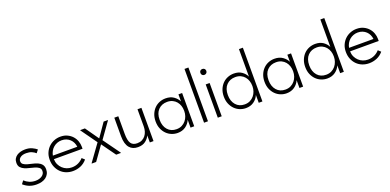

<svg xmlns="http://www.w3.org/2000/svg" viewBox="-3 -1519 4774 2349"><g transform="rotate(-20 2383.5 -345.0)"><path d="M194 10Q141 10 99 -7Q57 -24 24 -54L54 -94Q81 -68 117.5 -52.5Q154 -37 197 -37Q247 -37 281 -60.5Q315 -84 315 -122Q315 -151 295.5 -166.5Q276 -182 246 -191.5Q216 -201 182 -208.5Q148 -216 118 -228.5Q88 -241 68.5 -262.5Q49 -284 49 -323Q49 -354 62 -376.5Q75 -399 97 -413.5Q119 -428 147 -435Q175 -442 205 -442Q256 -442 292.5 -425Q329 -408 353 -388L323 -349Q303 -368 272.5 -381Q242 -394 201 -394Q153 -394 126 -374.5Q99 -355 99 -326Q99 -299 118.5 -285Q138 -271 168 -262Q198 -253 232 -246Q266 -239 296 -226Q326 -213 345.5 -189.5Q365 -166 365 -126Q365 -93 352 -67.5Q339 -42 316 -24.5Q293 -7 261.5 1.5Q230 10 194 10Z M668 8Q621 8 580.5 -8Q540 -24 510 -54Q480 -84 462.5 -126Q445 -168 445 -220Q445 -272 463.5 -313Q482 -354 512.5 -382.5Q543 -411 582 -426Q621 -441 663 -441Q714 -441 752.5 -422.5Q791 -404 817 -375Q843 -346 856 -309.5Q869 -273 869 -236V-209H496Q497 -170 511.5 -139Q526 -108 550 -85.5Q574 -63 604.5 -51Q635 -39 670 -39Q717 -39 755 -57.5Q793 -76 819 -106L853 -75Q817 -32 769 -12Q721 8 668 8ZM662 -394Q632 -394 605 -384Q578 -374 556 -355.5Q534 -337 519.5 -311Q505 -285 499 -254H817Q814 -283 802 -308.5Q790 -334 770 -353Q750 -372 723 -383Q696 -394 662 -394Z M913 -5 1069 -221 920 -429V-433H981L1104 -258L1225 -433H1280V-429L1134 -224L1292 -5V0H1231L1100 -182L970 0H913Z M1515 5Q1481 5 1453.5 -6Q1426 -17 1406 -40.5Q1386 -64 1375 -101Q1364 -138 1364 -191V-433H1416V-203Q1416 -118 1440.5 -80.5Q1465 -43 1522 -43Q1558 -43 1585 -56.5Q1612 -70 1630 -93Q1648 -116 1657 -146Q1666 -176 1666 -210V-433H1717V0H1669V-92Q1652 -53 1614 -24Q1576 5 1515 5Z M2031 8Q1991 8 1953.5 -7Q1916 -22 1887 -51Q1858 -80 1840.5 -121.5Q1823 -163 1823 -217Q1823 -269 1840 -310.5Q1857 -352 1885.5 -381Q1914 -410 1952 -425.5Q1990 -441 2033 -441Q2095 -441 2137 -411.5Q2179 -382 2199 -341V-433H2247V0H2199V-102Q2179 -54 2135.5 -23Q2092 8 2031 8ZM2033 -40Q2073 -40 2103.5 -55.5Q2134 -71 2154.5 -96Q2175 -121 2185.5 -152Q2196 -183 2196 -213V-224Q2196 -256 2186 -286.5Q2176 -317 2156 -341Q2136 -365 2106 -379.5Q2076 -394 2036 -394Q1965 -394 1920.5 -348Q1876 -302 1876 -218Q1876 -138 1918.5 -89Q1961 -40 2033 -40Z M2375 -700H2426V0H2375Z M2554 -433H2605V0H2554ZM2579 -548Q2562 -548 2551.5 -559Q2541 -570 2541 -587Q2541 -604 2551.5 -614.5Q2562 -625 2579 -625Q2596 -625 2607 -614.5Q2618 -604 2618 -587Q2618 -570 2607 -559Q2596 -548 2579 -548Z M2919 8Q2879 8 2841.5 -7Q2804 -22 2775 -51Q2746 -80 2728.5 -121.5Q2711 -163 2711 -217Q2711 -269 2728 -310.5Q2745 -352 2773.5 -381Q2802 -410 2840 -425.5Q2878 -441 2921 -441Q2983 -441 3024 -412Q3065 -383 3084 -342V-700H3135V0H3087V-102Q3067 -54 3023.5 -23Q2980 8 2919 8ZM2921 -40Q2961 -40 2991.5 -55.5Q3022 -71 3042.5 -96Q3063 -121 3073.5 -152Q3084 -183 3084 -213V-224Q3084 -256 3074 -286.5Q3064 -317 3044 -341Q3024 -365 2994 -379.5Q2964 -394 2924 -394Q2853 -394 2808.5 -348Q2764 -302 2764 -218Q2764 -138 2806.5 -89Q2849 -40 2921 -40Z M3449 8Q3409 8 3371.5 -7Q3334 -22 3305 -51Q3276 -80 3258.5 -121.5Q3241 -163 3241 -217Q3241 -269 3258 -310.5Q3275 -352 3303.5 -381Q3332 -410 3370 -425.5Q3408 -441 3451 -441Q3513 -441 3555 -411.5Q3597 -382 3617 -341V-433H3665V0H3617V-102Q3597 -54 3553.5 -23Q3510 8 3449 8ZM3451 -40Q3491 -40 3521.5 -55.5Q3552 -71 3572.5 -96Q3593 -121 3603.5 -152Q3614 -183 3614 -213V-224Q3614 -256 3604 -286.5Q3594 -317 3574 -341Q3554 -365 3524 -379.5Q3494 -394 3454 -394Q3383 -394 3338.5 -348Q3294 -302 3294 -218Q3294 -138 3336.5 -89Q3379 -40 3451 -40Z M3979 8Q3939 8 3901.5 -7Q3864 -22 3835 -51Q3806 -80 3788.5 -121.5Q3771 -163 3771 -217Q3771 -269 3788 -310.5Q3805 -352 3833.5 -381Q3862 -410 3900 -425.5Q3938 -441 3981 -441Q4043 -441 4084 -412Q4125 -383 4144 -342V-700H4195V0H4147V-102Q4127 -54 4083.5 -23Q4040 8 3979 8ZM3981 -40Q4021 -40 4051.5 -55.5Q4082 -71 4102.5 -96Q4123 -121 4133.5 -152Q4144 -183 4144 -213V-224Q4144 -256 4134 -286.5Q4124 -317 4104 -341Q4084 -365 4054 -379.5Q4024 -394 3984 -394Q3913 -394 3868.5 -348Q3824 -302 3824 -218Q3824 -138 3866.5 -89Q3909 -40 3981 -40Z M4524 8Q4477 8 4436.5 -8Q4396 -24 4366 -54Q4336 -84 4318.5 -126Q4301 -168 4301 -220Q4301 -272 4319.5 -313Q4338 -354 4368.5 -382.5Q4399 -411 4438 -426Q4477 -441 4519 -441Q4570 -441 4608.5 -422.5Q4647 -404 4673 -375Q4699 -346 4712 -309.5Q4725 -273 4725 -236V-209H4352Q4353 -170 4367.5 -139Q4382 -108 4406 -85.5Q4430 -63 4460.5 -51Q4491 -39 4526 -39Q4573 -39 4611 -57.5Q4649 -76 4675 -106L4709 -75Q4673 -32 4625 -12Q4577 8 4524 8ZM4518 -394Q4488 -394 4461 -384Q4434 -374 4412 -355.5Q4390 -337 4375.5 -311Q4361 -285 4355 -254H4673Q4670 -283 4658 -308.5Q4646 -334 4626 -353Q4606 -372 4579 -383Q4552 -394 4518 -394Z"/></g></svg>

Font: Tilda Sans Light
Style: Regular
Weight: 300
Designer: ParaType Ltd
Foundry: ParaType Ltd
Version: Version 1.009